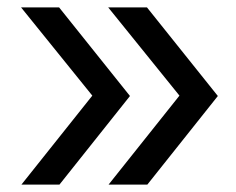

<svg xmlns="http://www.w3.org/2000/svg" viewBox="-20 -540 640 520"><path d="M274 -40 466 -281 273 -520H378L570 -280L379 -40ZM38 -40 230 -281 37 -520H140L332 -280L141 -40Z"/></svg>

Font: Atlassian Mono
Style: Regular
Weight: 400
Monospace: yes
Designer: Philipp Nurullin, Konstantin Bulenkov
Foundry: Modifications by Atlassian Pty Ltd, manufactured by JetBrains
Version: Version 2.304